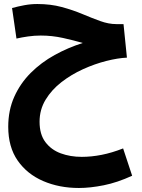

<svg xmlns="http://www.w3.org/2000/svg" viewBox="-20 -543 708 956"><path d="M373 393Q275 393 195 358.5Q115 324 68 256.5Q21 189 21 88Q21 6 51 -61Q81 -128 133 -180Q185 -232 252 -269Q319 -306 392 -329Q348 -342 293.5 -354Q239 -366 183 -366Q151 -366 119.5 -361.5Q88 -357 62 -351L40 -503Q69 -511 101 -517Q133 -523 166 -523Q232 -523 287.5 -508Q343 -493 390.5 -473Q438 -453 479.5 -438Q521 -423 559 -423H595L612 -256Q567 -254 509.5 -239.5Q452 -225 393.5 -198.5Q335 -172 286 -134Q237 -96 207 -46.5Q177 3 177 63Q177 126 206 164.5Q235 203 282.5 220.5Q330 238 387 238Q435 238 486 228Q537 218 593 196L638 332Q564 366 496.5 379.5Q429 393 373 393Z"/></svg>

Font: Noto Sans Arabic SemCond ExtBd
Style: Regular
Weight: 800
Width: 4
Designer: Monotype Design Team, Nadine Chahine, Nizar Qandah and Khaled Hosny
Foundry: Monotype Imaging Inc.
Version: Version 2.012; ttfautohint (v1.8.4.7-5d5b)